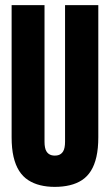

<svg xmlns="http://www.w3.org/2000/svg" viewBox="-20 -720 429 750"><path d="M25.4 -183.6V-700H153.9V-166.1Q153.9 -153.7 155.8 -144.3Q157.6 -134.9 161.4 -128.8Q165.1 -122.7 170.1 -119.1Q175.1 -115.4 181.1 -113.8Q187.1 -112.2 193.8 -112.2Q201.2 -112.2 207.2 -113.8Q213.2 -115.4 218.1 -119.1Q222.9 -122.7 226.7 -128.8Q230.4 -134.9 232.2 -144.3Q234.1 -153.7 234.1 -166.1V-700H364V-183.6Q364 -139.9 356.6 -107.4Q349.2 -74.9 335.1 -52.5Q320.9 -30 300.3 -16.5Q279.6 -2.9 252.8 3.5Q225.9 10 193.8 10Q163.1 10 137 3.5Q110.8 -2.9 90 -16.5Q69.2 -30 54.8 -52.5Q40.5 -74.9 32.9 -107.4Q25.4 -139.9 25.4 -183.6Z"/></svg>

Font: Georama ExtraCondensed Thin
Style: Regular
Weight: 100
Width: 2
Designer: Jean-Baptiste Levee
Foundry: Production Type
Version: Version 1.001